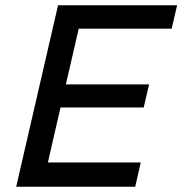

<svg xmlns="http://www.w3.org/2000/svg" viewBox="-20 -710 693 730"><path d="M41.5 0 200.7 -689.9H653.3L632.8 -601.1H279.3L230.5 -389.2H546.9L526.4 -301.3H210L162.1 -92.3H515.1L494.1 0Z"/></svg>

Font: HK Grotesk Medium Italic
Style: Regular
Weight: 500
Italic angle: -13°
Designer: Alfredo Marco Pradil and Stefan Peev
Foundry: Hanken Design Co.
Version: Version 1.000;PS 001.000;hotconv 1.0.88;makeotf.lib2.5.64775